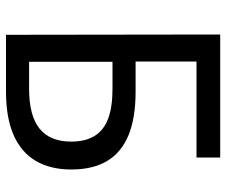

<svg xmlns="http://www.w3.org/2000/svg" viewBox="-77 -677 754 640"><g transform="rotate(90 300.0 -357.0)"><path d="M96 0 95 -714H505V-635H185V-432H285Q374 -432 431.5 -408Q489 -384 517 -336.5Q545 -289 545 -218Q545 -148 516.5 -99.5Q488 -51 430.5 -25.5Q373 0 285 0ZM186 -77H276Q366 -77 409 -112Q452 -147 452 -217Q452 -265 433 -295.5Q414 -326 375.5 -340.5Q337 -355 276 -355H186Z"/></g></svg>

Font: Noto Sans Mono
Style: Regular
Weight: 400
Designer: Monotype Design Team
Foundry: Monotype Imaging Inc.
Version: Version 2.014